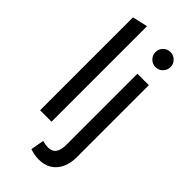

<svg xmlns="http://www.w3.org/2000/svg" viewBox="-289 -793 1045 1045"><g transform="rotate(45 234.0 -270.0)"><path d="M73 0V-715L161 -735V0ZM293 -668Q293 -692 310 -709Q327 -726 351 -726Q375 -726 392 -709Q409 -692 409 -668Q409 -644 392 -627Q375 -610 351 -610Q327 -610 310 -627Q293 -644 293 -668ZM189 183 203 106Q214 109 224.5 111Q235 113 247 113Q307 113 307 33V-515H395V37Q395 110 358.5 152.5Q322 195 256 195Q239 195 221 191.5Q203 188 189 183Z"/></g></svg>

Font: Radio Canada Condensed
Style: Regular
Weight: 400
Width: 3
Designer: Charles Daoud, Etienne Aubert Bonn, Alexandre Saumier Demers, Jacques Le Bailly
Foundry: Radio-Canada
Version: Version 2.104; ttfautohint (v1.8.4.7-5d5b);gftools[0.9.28.de